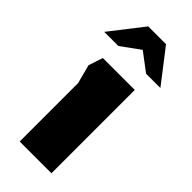

<svg xmlns="http://www.w3.org/2000/svg" viewBox="-236 -730 769 769"><g transform="rotate(45 149.0 -345.0)"><path d="M61 0V-331L40 -411L60 -472H241V0ZM-10 -550 99 -690H200L308 -550H227L150 -608L70 -550Z"/></g></svg>

Font: Rowdies
Style: Regular
Weight: 400
Designer: Jaikishan Patel
Version: Version 1.000; ttfautohint (v1.8.3)